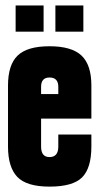

<svg xmlns="http://www.w3.org/2000/svg" viewBox="-20 -694 370 714"><path d="M9.8 -376Q9.8 -453.1 45.7 -487.5Q81.5 -522 164.1 -522Q246.6 -522 283.2 -487.3Q319.8 -452.6 319.8 -376V-252.9H132.8V-148.9Q132.8 -109.9 164.1 -109.9Q196.8 -109.9 196.8 -148.9V-193.8H319.8V-148.9Q319.8 -69.3 285.6 -34.7Q251.5 0 164.1 0Q79.1 0 44.4 -36.1Q9.8 -72.3 9.8 -148.9ZM38.1 -576.2V-673.8H142.1V-576.2ZM132.8 -344.2H196.8V-371.1Q196.8 -405.8 164.1 -405.8Q132.8 -405.8 132.8 -371.1ZM186 -576.2V-673.8H290V-576.2Z"/></svg>

Font: Quaderni
Style: Regular
Weight: 400
Designer: Romain Laurent, Daphné Lejeune, Alexandre D’Hubert
Foundry: ESAD Valence
Version: Version 1.000;FEAKit 1.0